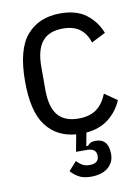

<svg xmlns="http://www.w3.org/2000/svg" viewBox="-84 -585 621 849"><g transform="rotate(-10 227.0 -160.5)"><path d="M246 -528Q319 -528 362.5 -494.5Q406 -461 426 -409L363 -377Q350 -417 322 -438.5Q294 -460 246 -460Q183 -460 153 -423Q123 -386 123 -310V-206Q123 -130 153 -93Q183 -56 246 -56Q296 -56 326.5 -78Q357 -100 375 -145L431 -106Q410 -57 369.5 -25.5Q329 6 269 11L258 70H266Q271 63 279 58.5Q287 54 302 54Q360 54 360 124Q360 145 351.5 160.5Q343 176 329 186.5Q315 197 296.5 202Q278 207 258 207Q220 207 198.5 193.5Q177 180 166 166L201 127Q211 138 224.5 146.5Q238 155 258 155Q300 155 300 121Q300 87 258 87H209L223 11Q137 4 89 -59.5Q41 -123 41 -258Q41 -402 95.5 -465Q150 -528 246 -528Z"/></g></svg>

Font: IBM Plex Sans Cond
Style: Regular
Weight: 400
Width: 3
Designer: Mike Abbink, Paul van der Laan, Pieter van Rosmalen
Foundry: Bold Monday
Version: Version 1.3